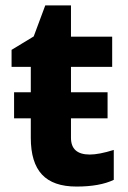

<svg xmlns="http://www.w3.org/2000/svg" viewBox="-20 -682 474 712"><path d="M243.2 -170.9Q243.2 -108.9 313 -108.9Q347.2 -108.9 401.9 -126V-15.1Q350.1 9.8 263.7 9.8Q177.2 9.8 135.7 -34.7Q94.2 -79.1 94.2 -170.9V-243.2H32.2V-339.8H94.2V-434.1H22.9V-497.1L105 -546.9L147.9 -662.1H243.2V-545.9H396V-434.1H243.2V-339.8H378.9V-243.2H243.2Z"/></svg>

Font: NotoSans-Bold
Style: Bold
Weight: 700
Designer: Monotype Design team
Foundry: Monotype Imaging Inc.
Version: Version 1.04